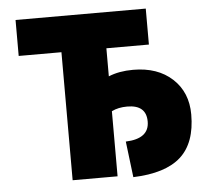

<svg xmlns="http://www.w3.org/2000/svg" viewBox="-52 -786 930 852"><g transform="rotate(-5 412.5 -360.0)"><path d="M47.9 -570.3V-730.5H627.9V-570.3H438.5V-445.3Q485.4 -464.8 547.9 -464.8Q657.2 -464.8 722.7 -404.3Q788.1 -343.8 788.1 -245.1Q788.1 -118.2 719.7 -56.6Q651.4 4.9 507.8 9.8L488.3 -150.4Q592.8 -154.3 592.8 -230.5Q592.8 -304.7 507.8 -304.7Q467.8 -304.7 438.5 -290V0H238.3V-570.3Z"/></g></svg>

Font: GenEi M Gothic v2 Black
Style: Regular
Weight: 900
Version: Version 2.0